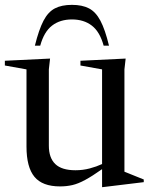

<svg xmlns="http://www.w3.org/2000/svg" viewBox="-24 -757 620 790"><path d="M177 -157.5Q177 -107.5 203.5 -82Q230 -56.5 286.5 -56.5Q317 -56.5 345.2 -64Q373.5 -71.5 396 -82V-471.5L307 -487.5V-507L493 -516L488 -471.5V-50.5L567.5 -18.5V-7.5L398.5 13H396V-61Q355 -32 326.2 -16.5Q297.5 -1 273.8 4.5Q250 10 223 10Q150.5 10 117.8 -29.5Q85 -69 85 -154V-471.5L-4 -487.5V-507L182 -516L177 -471.5ZM272 -677Q223 -677 190 -651.5Q157 -626 141.5 -569H119.5Q136 -635.5 155 -671.8Q174 -708 201.8 -722.5Q229.5 -737 272 -737Q314.5 -737 342.2 -722.5Q370 -708 389.2 -671.8Q408.5 -635.5 424.5 -569H402.5Q387 -626 354 -651.5Q321 -677 272 -677Z"/></svg>

Font: Newsreader 72pt
Style: Regular
Weight: 400
Designer: Hugues Gentile
Foundry: Production Type
Version: Version 1.003; ttfautohint (v1.8.3)